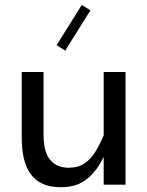

<svg xmlns="http://www.w3.org/2000/svg" viewBox="-20 -759 605 789"><path d="M406.1 -463V0H495.8V-463ZM439.6 -185.1 406.5 -204Q390.3 -165.3 371.5 -134.8Q352.7 -104.3 326.5 -87Q300.4 -69.7 262.3 -69.7Q212 -69.7 185.5 -103Q159 -136.2 159 -203.6V-463H69.3V-191.7Q69.3 -147 77.5 -110Q85.8 -72.9 104.4 -45.9Q123 -18.9 153.8 -4.3Q184.6 10.3 229.8 10.3Q287.7 10.3 325.4 -14.9Q363.2 -40.1 389.6 -84.3Q416 -128.5 439.6 -185.1ZM316.2 -738.8 212.6 -573.4 247.9 -551 351.4 -716.4Z"/></svg>

Font: Estedad-VF-FD Black
Style: Regular
Weight: 900
Designer: Amin Abedi
Version: Version 4.000